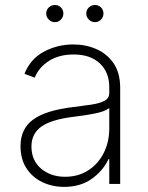

<svg xmlns="http://www.w3.org/2000/svg" viewBox="-20 -730 589 762"><path d="M234.4 11.7Q187.5 11.7 148.1 -7.1Q108.7 -25.9 85 -62.1Q61.4 -98.4 61.4 -150.2Q61.4 -218.4 111 -255.1Q160.5 -291.9 269.5 -305Q311.1 -310 343.8 -315Q376.4 -320 395.1 -330.1Q413.7 -340.2 413.7 -361.2V-383.9Q413.7 -443.2 376.1 -478.5Q338.4 -513.8 272.4 -513.8Q214.1 -513.8 174 -488.1Q133.9 -462.4 117.9 -421.9L77.1 -437.1Q100.5 -496.1 154.3 -524.9Q208.1 -553.6 271.3 -553.6Q320 -553.6 362.2 -535.3Q404.5 -517 430.8 -478.9Q457 -440.7 457 -381V0H413.7V-98.4H410.5Q389.2 -52.6 344.3 -20.4Q299.4 11.7 234.4 11.7ZM238.6 -28.4Q289.8 -28.4 329.4 -53.4Q369 -78.5 391.3 -122.2Q413.7 -165.8 413.7 -221.2V-301.5Q396.7 -287.3 355.3 -279.3Q313.9 -271.3 273.8 -266.7Q184.3 -256 144.5 -227.8Q104.8 -199.6 104.8 -148.8Q104.8 -93 143.1 -60.7Q181.5 -28.4 238.6 -28.4ZM197.4 -642Q183.9 -642 173.7 -652.3Q163.4 -662.6 163.4 -676.1Q163.4 -690.7 173.7 -700.5Q183.9 -710.2 197.4 -710.2Q212 -710.2 221.8 -700.5Q231.5 -690.7 231.5 -676.1Q231.5 -662.6 221.8 -652.3Q212 -642 197.4 -642ZM356.5 -642Q343 -642 332.7 -652.3Q322.4 -662.6 322.4 -676.1Q322.4 -690.7 332.7 -700.5Q343 -710.2 356.5 -710.2Q371.1 -710.2 380.9 -700.5Q390.6 -690.7 390.6 -676.1Q390.6 -662.6 380.9 -652.3Q371.1 -642 356.5 -642Z"/></svg>

Font: Inter Extra Light BETA
Style: Regular
Weight: 200
Designer: Rasmus Andersson
Foundry: rsms
Version: Version 3.011;git-f93a4a705